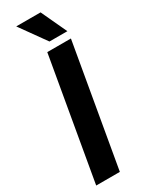

<svg xmlns="http://www.w3.org/2000/svg" viewBox="-235 -939 745 975"><g transform="rotate(-30 138.0 -451.5)"><path d="M272.9 -710.9 149.4 0H10.7L134.3 -710.9ZM205.6 -902.8 275.9 -752H170.9L63 -902.8Z"/></g></svg>

Font: Roboto Condensed
Style: Bold Italic
Weight: 700
Italic angle: -12°
Designer: Christian Robertson
Foundry: Google
Version: Version 3.0